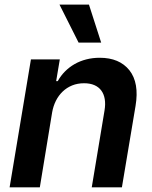

<svg xmlns="http://www.w3.org/2000/svg" viewBox="-20 -799 650 819"><path d="M111.9 -545.5H235.1L219.5 -452.8H226.2Q239 -475.9 257.1 -494.1Q275.2 -512.4 298.1 -525.6Q321 -538.7 348 -545.6Q375 -552.6 405.5 -552.6Q489.3 -552.6 532 -499.3Q574.6 -445.3 558.2 -347.3L500 0H371.4L425.8 -327.4Q430.4 -354.8 426.8 -376.2Q423.3 -397.7 412.1 -412.8Q400.9 -427.9 382.5 -435.9Q364 -443.9 338.8 -443.9Q310.7 -443.9 287.6 -434.5Q264.6 -425.1 247.2 -408.4Q229.8 -391.7 218.4 -369Q207 -346.2 202.4 -319.6L149.9 0H21ZM359.4 -779.5 411.6 -617.2H315.3L233.7 -779.5Z"/></svg>

Font: Inter P Semi Bold
Style: Italic
Weight: 600
Italic angle: 9.39999°
Designer: Rasmus Andersson
Foundry: rsms
Version: Version 3.018;git-588b23468